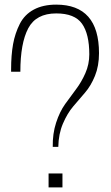

<svg xmlns="http://www.w3.org/2000/svg" viewBox="-20 -810 480 830"><path d="M223 -752Q136 -752 102 -687.5Q68 -623 68 -500H28V-510Q28 -572 36.5 -619Q45 -666 65.5 -706.5Q86 -747 126 -768.5Q166 -790 223 -790Q408 -790 408 -580Q408 -525 390.5 -482Q373 -439 347.5 -409.5Q322 -380 296.5 -350Q271 -320 252 -275.5Q233 -231 232 -175H208Q207 -232 222.5 -279.5Q238 -327 261.5 -360Q285 -393 308.5 -424Q332 -455 349 -493.5Q366 -532 366 -575Q366 -663 334.5 -707.5Q303 -752 223 -752ZM250 -60V0H190V-60Z"/></svg>

Font: Cooper Hewitt
Style: Light
Weight: 703
Designer: Village Type and Design LLC
Foundry: Cooper Hewitt Smithsonian Design Museum
Version: 1.000